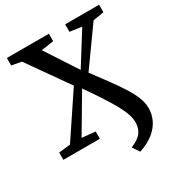

<svg xmlns="http://www.w3.org/2000/svg" viewBox="-216 -883 1137 1225"><g transform="rotate(-30 352.5 -271.0)"><path d="M457.5 200.5 423.5 149.5Q483.5 125 504.2 94Q525 63 525 22Q525 -6 514.5 -37.8Q504 -69.5 481.8 -110.5Q459.5 -151.5 424 -206.5Q388.5 -261.5 337.5 -334.5L177 -63L275.5 -53.5V0H6.5V-53.5L91.5 -63L301 -376.5L91 -674.5L19 -688V-743H328.5V-688L237 -674.5L389 -441.5L535.5 -675.5L448.5 -688V-743H698.5V-688L618.5 -674.5L423.5 -401.5Q469 -340 508.5 -286.5Q548 -233 578.5 -185.5Q609 -138 626 -95.5Q643 -53 643 -13.5Q643 30.5 623.5 71.5Q604 112.5 563 145.8Q522 179 457.5 200.5Z"/></g></svg>

Font: Merriweather SemiBold
Style: Regular
Weight: 600
Version: Version 2.100